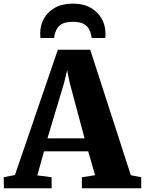

<svg xmlns="http://www.w3.org/2000/svg" viewBox="-45 -1014 780 1034"><path d="M35.5 -71.5 266.5 -746H441L659.5 -70.5L715.5 -59.5V0H396V-59.5L467 -70.5L430 -199H192L156 -69.5L233 -59.5V0H-24L-25 -59.5ZM410.5 -269 330.5 -567.5 316.5 -636 300 -567 210.5 -269ZM347.5 -994.5Q404 -994.5 443 -972.2Q482 -950 502.5 -913.8Q523 -877.5 523 -834.5Q523 -827.5 522.8 -821.5Q522.5 -815.5 521.5 -809.5H448Q448 -812 447.8 -815.8Q447.5 -819.5 446.5 -823.5Q443 -839.5 434.8 -856.2Q426.5 -873 406.2 -884.8Q386 -896.5 347.5 -896.5Q308.5 -896.5 288.2 -884.8Q268 -873 260 -856Q252 -839 248 -823.5Q247.5 -819.5 247.2 -815.8Q247 -812 247 -809.5H173Q172.5 -815.5 172 -821.8Q171.5 -828 171.5 -835Q171.5 -878 191.8 -914.2Q212 -950.5 251.2 -972.5Q290.5 -994.5 347.5 -994.5Z"/></svg>

Font: Merriweather 36pt Black
Style: Regular
Weight: 900
Version: Version 2.100